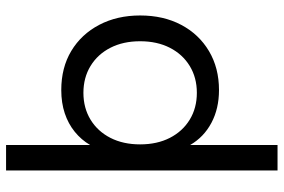

<svg xmlns="http://www.w3.org/2000/svg" viewBox="-171 -559 935 633"><g transform="rotate(-90 296.5 -242.5)"><path d="M51 205V-690H135V-413Q152 -442 178.5 -463.5Q205 -485 239.5 -496.5Q274 -508 316 -508Q390 -508 445 -475Q500 -442 531 -383Q562 -324 562 -248Q562 -171 531 -112.5Q500 -54 444.5 -21Q389 12 316 12Q255 12 208 -13Q161 -38 135 -83V205ZM307 -61Q357 -61 395.5 -84.5Q434 -108 455.5 -150Q477 -192 477 -248Q477 -304 455.5 -346Q434 -388 395.5 -411.5Q357 -435 307 -435Q257 -435 218.5 -411.5Q180 -388 158.5 -346Q137 -304 137 -248Q137 -192 158.5 -150Q180 -108 218.5 -84.5Q257 -61 307 -61Z"/></g></svg>

Font: DM Sans 9pt 36pt
Style: Regular
Weight: 400
Version: Version 4.004;gftools[0.9.30]